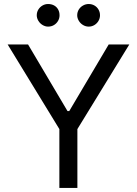

<svg xmlns="http://www.w3.org/2000/svg" viewBox="-20 -926 674 946"><path d="M118.2 -707 312.5 -378.9H321.3L515.6 -707H617.2L361.3 -290V0H272.5V-290L17.6 -707ZM161.1 -850.6Q161.1 -866.2 168.9 -878.9Q176.8 -891.6 189.5 -898.9Q202.1 -906.2 216.8 -906.2Q233.4 -906.2 246.1 -899.4Q258.8 -892.6 266.1 -879.9Q273.4 -867.2 273.4 -850.6Q273.4 -835.9 266.1 -823.2Q258.8 -810.5 246.1 -802.7Q233.4 -794.9 216.8 -794.9Q203.1 -794.9 189.9 -802.7Q176.8 -810.5 168.9 -823.7Q161.1 -836.9 161.1 -850.6ZM360.4 -850.6Q360.4 -866.2 368.2 -878.9Q376 -891.6 389.2 -898.9Q402.3 -906.2 417 -906.2Q432.6 -906.2 445.3 -898.9Q458 -891.6 465.3 -878.9Q472.7 -866.2 472.7 -850.6Q472.7 -835.9 465.3 -823.2Q458 -810.5 445.3 -802.7Q432.6 -794.9 417 -794.9Q402.3 -794.9 389.2 -802.7Q376 -810.5 368.2 -823.7Q360.4 -836.9 360.4 -850.6Z"/></svg>

Font: Pretendard GOV Variable
Style: Regular
Weight: 400
Designer: Base glyphs from Inter by Rasmus Andersson; Hangul glyphs from Noto Sans CJK(Source Han Sans) by Jang Soo-young and Kang
Foundry: Kil Hyung-jin
Version: Version 1.307;Glyphs 3.2 (3192)